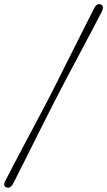

<svg xmlns="http://www.w3.org/2000/svg" viewBox="-58 -767 514 922"><path d="M214 -299.5Q195 -263 167.5 -208.5Q140 -154 109.8 -93.5Q79.5 -33 51.8 22.5Q24 78 4.5 116Q-0.5 126 -8.8 131.2Q-17 136.5 -26.5 133Q-46 126 -32 100.5Q-17.5 72 4 31Q25.5 -10 50.2 -56.8Q75 -103.5 100 -150.5Q125 -197.5 146.8 -238.8Q168.5 -280 183.5 -309Q198.5 -338.5 219.8 -380.8Q241 -423 265.2 -471.2Q289.5 -519.5 313.5 -567.5Q337.5 -615.5 358.5 -657.2Q379.5 -699 394.5 -728Q407.5 -753 426 -745.5Q443.5 -739 431 -711.5Q411 -672.5 382 -617.5Q353 -562.5 321.2 -503Q289.5 -443.5 261 -389.8Q232.5 -336 214 -299.5Z"/></svg>

Font: Fraunces 144pt S050
Style: Italic
Weight: 400
Italic angle: -16°
Version: Version 1.000; ttfautohint (v1.8.3)